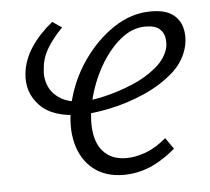

<svg xmlns="http://www.w3.org/2000/svg" viewBox="-39 -462 559 512"><g transform="rotate(-5 240.0 -206.0)"><path d="M273 8Q224 8 192 -17.5Q160 -43 148.5 -88Q137 -133 150 -193Q164 -254 199.5 -305.5Q235 -357 282.5 -388.5Q330 -420 382 -420Q420 -420 439.5 -406Q459 -392 465 -369.5Q471 -347 466 -323Q457 -281 423 -251Q389 -221 343 -201Q297 -181 251 -171.5Q205 -162 173 -162Q98 -162 63.5 -198Q29 -234 35 -285Q39 -321 61 -354Q83 -387 118 -415L143 -398Q119 -374 103 -348Q87 -322 85 -295Q81 -270 90 -247.5Q99 -225 122 -211Q145 -197 182 -197Q205 -197 241 -205.5Q277 -214 314.5 -229.5Q352 -245 380 -268.5Q408 -292 415 -321Q417 -331 415.5 -345Q414 -359 402.5 -370Q391 -381 364 -381Q328 -381 296 -354Q264 -327 240.5 -285Q217 -243 206 -196Q195 -149 200 -112.5Q205 -76 226.5 -56Q248 -36 284 -36Q308 -36 335.5 -46Q363 -56 391 -80L412 -50Q391 -32 368 -18.5Q345 -5 321 1.5Q297 8 273 8Z"/></g></svg>

Font: Ysabeau Office Light
Style: Italic
Weight: 300
Italic angle: -12°
Designer: Christian Thalmann (Catharsis Fonts)
Version: Version 2.001;gftools[0.9.30]; featfreeze: tnum,lnum,ss02